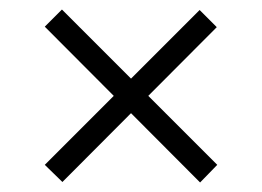

<svg xmlns="http://www.w3.org/2000/svg" viewBox="-20 -431 550 403"><path d="M400 -48 74 -375 110 -411 436 -85ZM111 -49 74 -85 399 -410 435 -374Z"/></svg>

Font: Ysabeau Office
Style: Regular
Weight: 400
Designer: Christian Thalmann (Catharsis Fonts)
Version: Version 2.001;gftools[0.9.30]; featfreeze: tnum,lnum,ss02